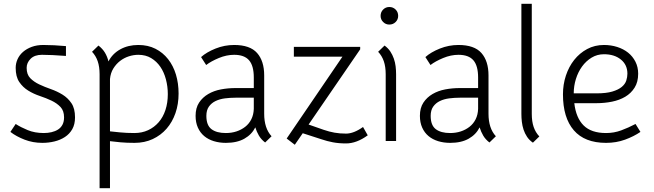

<svg xmlns="http://www.w3.org/2000/svg" viewBox="-20 -746 3459 1016"><path d="M63 -90Q89 -73 126.5 -57.5Q164 -42 212 -42Q233 -42 252.5 -46.5Q272 -51 287 -60.5Q302 -70 310.5 -86Q319 -102 319 -125Q319 -160 300 -180Q281 -200 252.5 -213.5Q224 -227 191 -238Q158 -249 129.5 -266.5Q101 -284 82 -312Q63 -340 63 -387Q63 -411 73 -433Q83 -455 102 -471.5Q121 -488 148 -498Q175 -508 209 -508Q239 -508 267 -506.5Q295 -505 329 -502V-450Q251 -456 202 -456Q163 -456 142 -435Q121 -414 121 -387Q121 -352 140 -332.5Q159 -313 187.5 -299.5Q216 -286 249 -274.5Q282 -263 310.5 -245.5Q339 -228 358 -200Q377 -172 377 -125Q377 -88 362.5 -62.5Q348 -37 323.5 -21Q299 -5 268 2.5Q237 10 204 10Q154 10 110 -7Q66 -24 35 -48Z M712 -508Q763 -508 802.5 -488Q842 -468 869.5 -433Q897 -398 911 -351.5Q925 -305 925 -251Q925 -195 908.5 -147.5Q892 -100 861.5 -65Q831 -30 788 -10Q745 10 692 10Q650 10 617.5 7Q585 4 562 1V250H507V-353Q507 -393 497 -422Q487 -451 467 -472L501 -505Q523 -488 535.5 -467Q548 -446 554 -421Q575 -462 616.5 -485Q658 -508 712 -508ZM712 -456Q687 -456 662 -448Q637 -440 616 -424Q595 -408 580 -384Q565 -360 562 -328V-51Q580 -49 615 -45.5Q650 -42 691 -42Q731 -42 763.5 -57Q796 -72 819.5 -99Q843 -126 855.5 -164Q868 -202 868 -248Q868 -288 858 -326Q848 -364 828.5 -392.5Q809 -421 780 -438.5Q751 -456 712 -456Z M1175 10Q1141 10 1111.5 1Q1082 -8 1060.5 -26Q1039 -44 1027 -71Q1015 -98 1015 -133Q1015 -175 1033.5 -203Q1052 -231 1082 -248.5Q1112 -266 1149.5 -273Q1187 -280 1226 -280H1323V-336Q1323 -398 1298 -427Q1273 -456 1219 -456Q1179 -456 1138 -439Q1097 -422 1071 -402L1044 -444Q1073 -470 1120.5 -489Q1168 -508 1219 -508Q1303 -508 1340.5 -465.5Q1378 -423 1378 -347V-144Q1378 -67 1417 -25L1383 8Q1362 -8 1350 -28.5Q1338 -49 1331 -72Q1312 -34 1273 -12Q1234 10 1175 10ZM1175 -42Q1205 -42 1231 -50.5Q1257 -59 1277.5 -75Q1298 -91 1310 -115Q1322 -139 1323 -170V-229H1226Q1198 -229 1170.5 -225.5Q1143 -222 1121 -211.5Q1099 -201 1085.5 -182Q1072 -163 1072 -133Q1072 -83 1099 -62.5Q1126 -42 1175 -42Z M1811 13Q1773 13 1741.5 7Q1710 1 1681 -9L1582 -41L1540 20L1497 -13L1792 -446H1535V-498H1886V-485L1613 -87L1693 -59Q1722 -49 1750 -44Q1778 -39 1811 -39Q1852 -39 1901 -74L1926 -30Q1867 13 1811 13Z M2015 -505Q2034 -491 2045.5 -473.5Q2057 -456 2064 -436Q2071 -416 2073.5 -395Q2076 -374 2076 -353V0H2021V-353Q2021 -393 2011 -422Q2001 -451 1981 -472ZM1994 -662Q1994 -682 2007.5 -695.5Q2021 -709 2040 -709Q2060 -709 2073.5 -695.5Q2087 -682 2087 -662Q2087 -643 2073.5 -629.5Q2060 -616 2040 -616Q2021 -616 2007.5 -629.5Q1994 -643 1994 -662Z M2362 10Q2328 10 2298.5 1Q2269 -8 2247.5 -26Q2226 -44 2214 -71Q2202 -98 2202 -133Q2202 -175 2220.5 -203Q2239 -231 2269 -248.5Q2299 -266 2336.5 -273Q2374 -280 2413 -280H2510V-336Q2510 -398 2485 -427Q2460 -456 2406 -456Q2366 -456 2325 -439Q2284 -422 2258 -402L2231 -444Q2260 -470 2307.5 -489Q2355 -508 2406 -508Q2490 -508 2527.5 -465.5Q2565 -423 2565 -347V-144Q2565 -67 2604 -25L2570 8Q2549 -8 2537 -28.5Q2525 -49 2518 -72Q2499 -34 2460 -12Q2421 10 2362 10ZM2362 -42Q2392 -42 2418 -50.5Q2444 -59 2464.5 -75Q2485 -91 2497 -115Q2509 -139 2510 -170V-229H2413Q2385 -229 2357.5 -225.5Q2330 -222 2308 -211.5Q2286 -201 2272.5 -182Q2259 -163 2259 -133Q2259 -83 2286 -62.5Q2313 -42 2362 -42Z M2739 -726H2794V-143Q2794 -103 2804 -74Q2814 -45 2834 -24L2800 9Q2781 -4 2769 -22Q2757 -40 2750.5 -60Q2744 -80 2741.5 -101Q2739 -122 2739 -143Z M3019 -200Q3028 -122 3068.5 -82Q3109 -42 3187 -42Q3229 -42 3267 -56Q3305 -70 3343 -90L3369 -48Q3334 -24 3287.5 -7Q3241 10 3187 10Q3074 10 3016.5 -56.5Q2959 -123 2959 -247Q2959 -299 2974.5 -346Q2990 -393 3018.5 -429Q3047 -465 3087 -486.5Q3127 -508 3176 -508Q3213 -508 3246 -497.5Q3279 -487 3303.5 -467.5Q3328 -448 3342.5 -419.5Q3357 -391 3357 -356Q3357 -312 3338 -282Q3319 -252 3288.5 -234Q3258 -216 3218.5 -208Q3179 -200 3137 -200ZM3176 -459Q3140 -459 3110.5 -441Q3081 -423 3060 -394Q3039 -365 3027.5 -328Q3016 -291 3016 -252H3137Q3188 -252 3220 -261.5Q3252 -271 3270 -286Q3288 -301 3294 -319.5Q3300 -338 3300 -356Q3300 -403 3265.5 -431Q3231 -459 3176 -459Z"/></svg>

Font: Snippet
Style: Regular
Weight: 400
Designer: Gesine Todt
Foundry: Gesine Todt
Version: Version 1.000